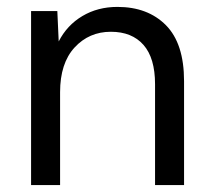

<svg xmlns="http://www.w3.org/2000/svg" viewBox="-20 -536 614 556"><path d="M70 0V-504H146L150 -416Q174 -463 218.5 -489.5Q263 -516 320 -516Q408 -516 460.5 -463Q513 -410 513 -301V0H429V-292Q429 -368 395.5 -406Q362 -444 301 -444Q238 -444 196 -398.5Q154 -353 154 -269V0Z"/></svg>

Font: DM Sans
Style: Regular
Weight: 400
Designer: Colophon Foundry, Jonny Pinhorn
Foundry: Colophon Foundry
Version: Version 4.004; ttfautohint (v1.8.4.7-5d5b)